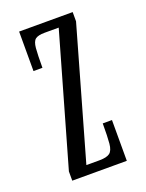

<svg xmlns="http://www.w3.org/2000/svg" viewBox="-107 -580 482 635"><g transform="rotate(-20 134.0 -262.0)"><path d="M36.5 0V-32.5L167.5 -491H118Q95 -491 85.2 -483.5Q75.5 -476 73.5 -453.2Q71.5 -430.5 71.5 -384.5H40V-523.5H228.5V-491L98 -32.5H143.5Q169.5 -32.5 180.5 -40.8Q191.5 -49 193.8 -72.8Q196 -96.5 196 -143.5H228.5V0Z"/></g></svg>

Font: Imbue 10pt Light
Style: Regular
Weight: 300
Designer: Tyler Finck
Foundry: Etcetera Type Company
Version: Version 1.102; ttfautohint (v1.8.3)